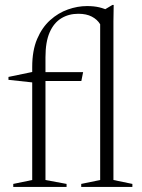

<svg xmlns="http://www.w3.org/2000/svg" viewBox="-20 -740 562 760"><path d="M160 -27.5 243.5 -12V0H32.5V-12L107.5 -27.5V-475Q107.5 -540 127 -585.8Q146.5 -631.5 178.5 -660.2Q210.5 -689 248.8 -702.5Q287 -716 324.5 -716Q352 -716 373 -711Q394 -706 413.5 -696L380.5 -694L425 -720.5H430L429 -655V-27.5L504 -12V0H301.5V-12L376.5 -27.5V-644Q365 -663 343.5 -674.2Q322 -685.5 290 -685.5Q252 -685.5 222.5 -667.5Q193 -649.5 176.5 -611.8Q160 -574 160 -513.5ZM309 -454.5 302 -419.5H132L110.5 -413.5L13.5 -424V-435.5L117 -457L130 -454.5Z"/></svg>

Font: Newsreader 36pt Light
Style: Regular
Weight: 300
Designer: Hugues Gentile
Foundry: Production Type
Version: Version 1.003